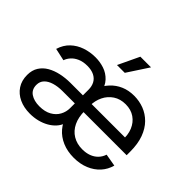

<svg xmlns="http://www.w3.org/2000/svg" viewBox="-165 -986 1232 1232"><g transform="rotate(45 451.0 -369.5)"><path d="M230.5 10.7Q175.8 10.7 133.3 -9Q90.8 -28.8 66.7 -65.4Q42.5 -102.1 42.5 -152.8Q42.5 -196.3 61.8 -226.8Q81.1 -257.3 114 -276.4Q147 -295.4 188.7 -304.4Q230.5 -313.5 275.4 -313.5H809.1L769.5 -284.7Q774.4 -337.4 757.3 -378.7Q740.2 -419.9 705.8 -443.6Q671.4 -467.3 623 -467.3Q574.7 -467.3 539.6 -444.1Q504.4 -420.9 485.6 -382.1Q466.8 -343.3 466.8 -296.4V-251.5Q466.8 -193.4 486.8 -151.9Q506.8 -110.4 543.7 -87.9Q580.6 -65.4 629.9 -65.4Q664.1 -65.4 690.9 -75.4Q717.8 -85.4 736.8 -104.7Q755.9 -124 765.1 -151.9L849.6 -137.2Q837.9 -92.8 807.6 -59.3Q777.3 -25.9 731.9 -7.1Q686.5 11.7 629.9 11.7Q571.8 11.7 525.6 -8.1Q479.5 -27.8 449 -63.5Q418.5 -99.1 406.2 -146.5L416.5 -403.3Q434.1 -446.3 463.6 -478Q493.2 -509.8 533.2 -527.1Q573.2 -544.4 623 -544.4Q669.9 -544.4 712.2 -528.3Q754.4 -512.2 787.6 -478.8Q820.8 -445.3 839.6 -394Q858.4 -342.8 858.4 -272V-240.2H276.4Q234.4 -240.2 201.2 -230.2Q168 -220.2 148.7 -200.2Q129.4 -180.2 129.4 -149.9Q129.4 -107.9 160.4 -86.9Q191.4 -65.9 240.2 -65.9Q289.6 -65.9 322.5 -84.5Q355.5 -103 371.8 -133.1Q388.2 -163.1 388.2 -196.8V-364.3Q388.2 -396 375.5 -419.2Q362.8 -442.4 337.4 -455.1Q312 -467.8 274.9 -467.8Q236.8 -467.8 209 -455.6Q181.2 -443.4 164.3 -424.3Q147.5 -405.3 140.6 -384.3L56.2 -402.8Q71.3 -451.7 104 -482.7Q136.7 -513.7 180.7 -528.6Q224.6 -543.5 272.9 -543.5Q314.5 -543.5 352.8 -530.8Q391.1 -518.1 419.4 -488Q447.8 -458 458.5 -405.8L442.9 -103.5H433.6Q424.8 -78.6 405.8 -57.6Q386.7 -36.6 359.6 -21.2Q332.5 -5.9 299.8 2.4Q267.1 10.7 230.5 10.7ZM405.3 -605.5 473.6 -749.5H570.3L476.1 -605.5Z"/></g></svg>

Font: Inter 20pt
Style: Regular
Weight: 400
Version: Version 4.001;git-66647c0bb